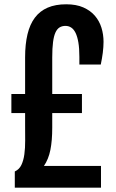

<svg xmlns="http://www.w3.org/2000/svg" viewBox="-20 -861 531 881"><path d="M47.9 -74.2V0H443.4V-99.6H181.6C195.6 -120.1 205.5 -144.6 211.2 -173.1C216.9 -201.6 219.7 -235.5 219.7 -274.9V-342.3H356V-429.7H219.7V-597.7C219.7 -626 220.9 -649.4 223.4 -668C225.8 -686.5 229.6 -701.3 234.6 -712.2C239.7 -723.1 246 -730.8 253.7 -735.4C261.3 -739.9 270.2 -742.2 280.3 -742.2C290 -742.2 298.8 -739.7 306.6 -734.6C314.5 -729.6 321.1 -721.4 326.7 -710.2C332.2 -699 336.5 -684.3 339.6 -666.3C342.7 -648.2 344.2 -626 344.2 -599.6V-564.9H442.4C446.3 -583.2 449.4 -601.2 451.7 -619.1C453.9 -637 455.1 -653.8 455.1 -669.4C455.1 -691.6 451.9 -713 445.6 -733.6C439.2 -754.3 429.2 -772.6 415.5 -788.6C401.9 -804.5 384.2 -817.3 362.5 -826.9C340.9 -836.5 314.6 -841.3 283.7 -841.3C250.8 -841.3 222.5 -836.2 198.7 -825.9C175 -815.7 155.4 -800.4 140.1 -780C124.8 -759.7 113.5 -734.3 106.2 -703.9C98.9 -673.4 95.2 -638 95.2 -597.7V-429.7H32.2V-342.3H95.2V-288.6C95.2 -263.5 95.3 -239.4 95.5 -216.3C95.6 -193.2 94.4 -172.1 91.8 -153.1C89.2 -134 84.6 -117.7 78.1 -104C71.6 -90.3 61.5 -80.4 47.9 -74.2Z"/></svg>

Font: Fjalla One
Style: Regular
Weight: 400
Designer: Irina Smirnova
Foundry: Irina Smirnova
Version: Version 1.001